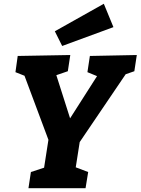

<svg xmlns="http://www.w3.org/2000/svg" viewBox="-20 -999 746 1019"><path d="M131 0 144 -86 214 -109 237 -257 110 -597 62 -616 74 -702 353 -707 340 -621 279 -600 352 -371 495 -595 444 -616 457 -702 706 -707 693 -621 647 -605 403 -245 382 -111 448 -86 434 0ZM310 -755 271 -833 531 -979 582 -855Z"/></svg>

Font: Bitter ExtraBold
Style: Italic
Weight: 800
Italic angle: -9°
Designer: Sol Matas, and Bitter project Authors
Foundry: Sol Matas
Version: Version 2.001